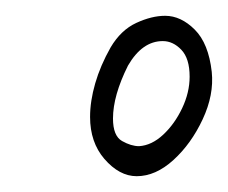

<svg xmlns="http://www.w3.org/2000/svg" viewBox="-20 -752 289 243"><path d="M153 -529Q131 -529 112 -551Q94 -572 94 -604Q94 -624 100.5 -646.5Q107 -669 120 -692Q133 -714 152.5 -723Q172 -732 189 -732Q209 -732 226.5 -714.5Q244 -697 248 -661Q251 -632 236.5 -601Q222 -570 199.5 -549.5Q177 -529 153 -529ZM156 -567Q172 -568 186.5 -581.5Q201 -595 210.5 -615Q220 -635 220 -655Q220 -678 209.5 -689Q199 -700 186 -700Q160 -700 142 -669Q123 -631 123 -602Q123 -580 134.5 -573.5Q146 -567 156 -567Z"/></svg>

Font: Square Peg
Style: Regular
Weight: 400
Designer: Robert E. Leuschke
Foundry: Robert E. Leuschke
Version: Version 1.010; ttfautohint (v1.8.4.7-5d5b)